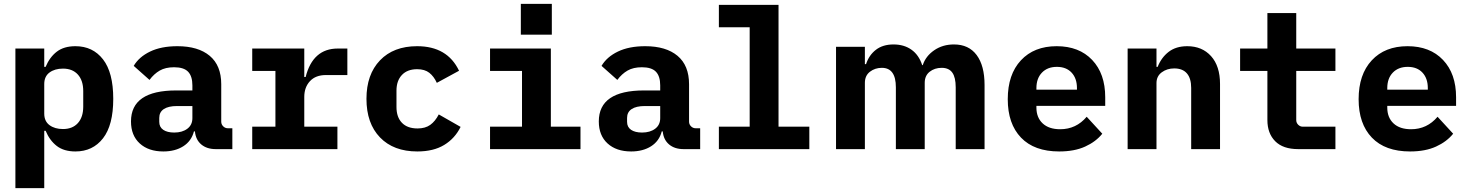

<svg xmlns="http://www.w3.org/2000/svg" viewBox="-20 -765 7540 985"><path d="M59 -516H207V-422H214Q235 -472 271.5 -500Q308 -528 367 -528Q456 -528 508.5 -460.5Q561 -393 561 -258Q561 -123 508.5 -55.5Q456 12 367 12Q308 12 271.5 -16Q235 -44 214 -94H207V200H59ZM407 -218V-298Q407 -352 379.5 -382.5Q352 -413 303 -413Q261 -413 234 -393Q207 -373 207 -334V-182Q207 -143 234 -123Q261 -103 303 -103Q352 -103 379.5 -133.5Q407 -164 407 -218Z M1087 0Q1041 0 1012.5 -24Q984 -48 980 -91H975Q962 -41 920 -14.5Q878 12 818 12Q742 12 697 -29Q652 -70 652 -142Q652 -301 884 -301H967V-327Q967 -374 945 -397Q923 -420 873 -420Q829 -420 799.5 -403Q770 -386 747 -355L666 -427Q693 -473 750 -500.5Q807 -528 890 -528Q997 -528 1056 -478.5Q1115 -429 1115 -333V-141Q1115 -127 1125 -117Q1135 -107 1149 -107H1172V0ZM967 -159V-221H888Q844 -221 820.5 -205.5Q797 -190 797 -160V-140Q797 -113 817.5 -99Q838 -85 874 -85Q915 -85 941 -104.5Q967 -124 967 -159Z M1274 -115H1393V-401H1274V-516H1541V-370H1548Q1585 -516 1713 -516H1762V-380H1652Q1599 -380 1570 -348.5Q1541 -317 1541 -268V-115H1711V0H1274Z M1860 -258Q1860 -383 1929.5 -455.5Q1999 -528 2120 -528Q2275 -528 2335 -402L2221 -340Q2206 -373 2182.5 -391.5Q2159 -410 2120 -410Q2070 -410 2042 -380.5Q2014 -351 2014 -300V-216Q2014 -164 2042 -135Q2070 -106 2122 -106Q2162 -106 2187.5 -124.5Q2213 -143 2231 -178L2343 -114Q2314 -55 2259 -21.5Q2204 12 2121 12Q1999 12 1929.5 -60Q1860 -132 1860 -258Z M2811 -745V-587H2652V-745ZM2494 -115H2658V-401H2494V-516H2806V-115H2958V0H2494Z M3487 0Q3441 0 3412.5 -24Q3384 -48 3380 -91H3375Q3362 -41 3320 -14.5Q3278 12 3218 12Q3142 12 3097 -29Q3052 -70 3052 -142Q3052 -301 3284 -301H3367V-327Q3367 -374 3345 -397Q3323 -420 3273 -420Q3229 -420 3199.5 -403Q3170 -386 3147 -355L3066 -427Q3093 -473 3150 -500.5Q3207 -528 3290 -528Q3397 -528 3456 -478.5Q3515 -429 3515 -333V-141Q3515 -127 3525 -117Q3535 -107 3549 -107H3572V0ZM3367 -159V-221H3288Q3244 -221 3220.5 -205.5Q3197 -190 3197 -160V-140Q3197 -113 3217.5 -99Q3238 -85 3274 -85Q3315 -85 3341 -104.5Q3367 -124 3367 -159Z M3668 -115H3826V-625H3668V-740H3974V-115H4132V0H3668Z M4269 -525H4417V-436H4423Q4438 -482 4473.5 -509.5Q4509 -537 4564 -537Q4618 -537 4656 -510Q4694 -483 4711 -431H4714Q4729 -477 4772.5 -507Q4816 -537 4874 -537Q4950 -537 4990.5 -482.5Q5031 -428 5031 -329V0H4883V-317Q4883 -368 4865.5 -392.5Q4848 -417 4811 -417Q4775 -417 4749.5 -397Q4724 -377 4724 -340V0H4576V-317Q4576 -417 4504 -417Q4469 -417 4443 -397Q4417 -377 4417 -340V0H4269Z M5150 -256Q5150 -383 5217.5 -455.5Q5285 -528 5401 -528Q5516 -528 5583 -457.5Q5650 -387 5650 -266V-222H5297V-213Q5297 -162 5329 -132Q5361 -102 5419 -102Q5501 -102 5555 -166L5635 -79Q5602 -38 5547 -13Q5492 12 5414 12Q5286 12 5218 -59Q5150 -130 5150 -256ZM5297 -313V-305H5505V-313Q5505 -363 5477.5 -392.5Q5450 -422 5402 -422Q5354 -422 5325.5 -392.5Q5297 -363 5297 -313Z M5765 0V-516H5913V-422H5919Q5938 -470 5975.5 -499Q6013 -528 6071 -528Q6147 -528 6193 -477Q6239 -426 6239 -334V0H6091V-314Q6091 -363 6069 -388.5Q6047 -414 6004 -414Q5967 -414 5940 -394Q5913 -374 5913 -339V0Z M6630 -149Q6630 -135 6640 -125Q6650 -115 6664 -115H6831V0H6640Q6562 0 6522 -40.5Q6482 -81 6482 -149V-401H6342V-516H6482V-698H6630V-516H6831V-401H6630Z M6950 -256Q6950 -383 7017.5 -455.5Q7085 -528 7201 -528Q7316 -528 7383 -457.5Q7450 -387 7450 -266V-222H7097V-213Q7097 -162 7129 -132Q7161 -102 7219 -102Q7301 -102 7355 -166L7435 -79Q7402 -38 7347 -13Q7292 12 7214 12Q7086 12 7018 -59Q6950 -130 6950 -256ZM7097 -313V-305H7305V-313Q7305 -363 7277.5 -392.5Q7250 -422 7202 -422Q7154 -422 7125.5 -392.5Q7097 -363 7097 -313Z"/></svg>

Font: iA Writer Duo S
Style: Bold
Weight: 700
Designer: Mike Abbink, Paul van der Laan, Pieter van Rosmalen, Oliver Reichenstein
Foundry: Bold Monday and Information Architects Inc.
Version: Version 2.000